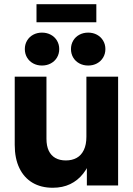

<svg xmlns="http://www.w3.org/2000/svg" viewBox="-20 -879 630 910"><path d="M49.8 -192.4V-515.6H200.2V-221.1Q200.2 -187.8 210.9 -164.9Q221.7 -142.1 242.3 -130.3Q262.9 -118.6 292.1 -118.6Q321.5 -118.6 343.4 -130.7Q365.2 -142.8 377.3 -168Q389.5 -193.2 389.5 -230.9V-515.6H539.8V0H391.7V-135.3H416.3Q399.7 -88.5 374.2 -56.1Q348.7 -23.7 312.7 -6.4Q276.7 10.9 229.9 10.9Q174.6 10.9 134.1 -13Q93.7 -36.9 71.7 -82.6Q49.8 -128.3 49.8 -192.4ZM316.4 -646.4Q316.4 -668.6 326.9 -686.4Q337.4 -704.3 356.2 -714.4Q374.9 -724.4 397.9 -724.4Q421 -724.4 439.6 -714.4Q458.2 -704.3 468.8 -686.4Q479.5 -668.6 479.5 -646.4Q479.5 -624.2 468.8 -606.3Q458.2 -588.5 439.6 -578.4Q421 -568.4 397.9 -568.4Q374.9 -568.4 356.2 -578.4Q337.4 -588.5 326.9 -606.3Q316.4 -624.2 316.4 -646.4ZM97.7 -646.4Q97.7 -668.6 108.2 -686.4Q118.7 -704.3 137.3 -714.4Q155.9 -724.4 178.9 -724.4Q202 -724.4 220.7 -714.4Q239.5 -704.3 250.1 -686.4Q260.7 -668.6 260.7 -646.4Q260.7 -624.2 250.1 -606.3Q239.5 -588.5 220.7 -578.4Q202 -568.4 178.9 -568.4Q155.9 -568.4 137.3 -578.4Q118.7 -588.5 108.2 -606.3Q97.7 -624.2 97.7 -646.4ZM436.6 -773.6H153V-859.2H436.6Z"/></svg>

Font: Intratopia Thin
Style: Regular
Weight: 100
Designer: Rasmus Andersson
Foundry: rsms
Version: Version 3.000;Glyphs 3.2.3 (3260)